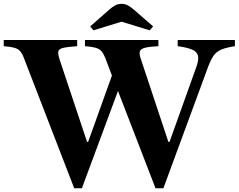

<svg xmlns="http://www.w3.org/2000/svg" viewBox="-34 -970 1244 1000"><path d="M352.5 10.5 90 -669Q81.5 -691.5 70.5 -703.8Q59.5 -716 39.8 -721.5Q20 -727 -14.5 -729.5V-761.5H368V-729.5Q317 -726 294.8 -720.5Q272.5 -715 269.8 -702Q267 -689 276 -661.5L419.5 -231H425L549 -576.5L514 -669Q505 -691.5 494 -703.8Q483 -716 463.2 -721.5Q443.5 -727 408.5 -729.5V-761.5H791V-729.5Q743 -727 720.2 -721Q697.5 -715 694 -701Q690.5 -687 700.5 -660L843 -231H849L988.5 -621Q1001.5 -657 997.5 -678.2Q993.5 -699.5 968.2 -711Q943 -722.5 891.5 -729.5V-761.5H1189.5V-729.5Q1144 -722.5 1118.5 -711.8Q1093 -701 1078.2 -679.8Q1063.5 -658.5 1049 -619.5L817 10.5H776L580.5 -496L392.5 10.5ZM452.5 -812 436 -832.5 534 -919Q552 -934.5 566.2 -942.2Q580.5 -950 600 -950Q616.5 -950 631 -942.5Q645.5 -935 664 -919L763.5 -832.5L746 -812L599 -857Z"/></svg>

Font: Libre Caslon Text SemiBold
Style: Regular
Weight: 600
Designer: Pablo Impallari, Rodrigo Fuenzalida, Katja Schimmel
Foundry: Pablo Impallari, Rodrigo Fuenzalida
Version: Version 2.000